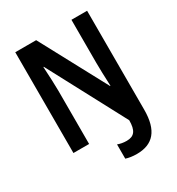

<svg xmlns="http://www.w3.org/2000/svg" viewBox="-211 -846 1086 1178"><g transform="rotate(-30 331.5 -257.0)"><path d="M412 200C526 200 586 134 586 -13V-714H475V-409C475 -371 477 -309 480 -244H477L225 -714H77V0H188V-377C188 -415 185 -482 181 -549H184L474 -3C474 69 452 99 398 99C374 99 354 95 335 88V189C356 196 382 200 412 200Z"/></g></svg>

Font: Noto Sans Gujarati UI Condensed SemiBold
Style: Regular
Weight: 600
Width: 3
Designer: Jelle Bosma - Monotype Design Team, Universal Thirst
Foundry: Monotype Imaging Inc.
Version: Version 2.106